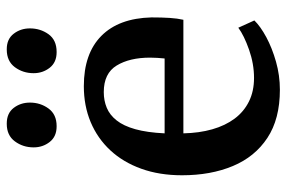

<svg xmlns="http://www.w3.org/2000/svg" viewBox="-160 -677 848 568"><g transform="rotate(-90 264.0 -393.0)"><path d="M282.5 11Q196 11 140 -26Q84 -63 56.8 -128.2Q29.5 -193.5 29.5 -278.5Q29.5 -345.5 48.8 -399Q68 -452.5 103.2 -490.5Q138.5 -528.5 186.8 -548.8Q235 -569 293 -569Q389.5 -569 441.8 -517.2Q494 -465.5 496.5 -369Q496.5 -338 495 -315Q493.5 -292 489.5 -274.5H153.5Q154.5 -227.5 165.5 -189Q176.5 -150.5 197 -123Q217.5 -95.5 247.8 -80.5Q278 -65.5 317.5 -65.5Q359 -65.5 401 -80.2Q443 -95 466 -112L487.5 -64.5Q470 -46.5 438 -29.2Q406 -12 365.5 -0.5Q325 11 282.5 11ZM153.5 -330H375Q376 -339.5 376.8 -351.5Q377.5 -363.5 377.5 -373Q377.5 -433.5 354.2 -471.8Q331 -510 275.5 -510Q250.5 -510 229.2 -501.2Q208 -492.5 191.8 -472Q175.5 -451.5 165.8 -416.8Q156 -382 153.5 -330ZM174 -649.5Q144 -649.5 128 -670Q112 -690.5 112 -717.5Q112 -749 129.8 -773Q147.5 -797 181.5 -797H182.5Q213 -797 228.8 -776.5Q244.5 -756 244.5 -728.5Q244.5 -697.5 227 -673.5Q209.5 -649.5 175 -649.5ZM393.5 -649.5Q363.5 -649.5 347.5 -670Q331.5 -690.5 331.5 -717.5Q331.5 -749 349.2 -773Q367 -797 401.5 -797H402.5Q432.5 -797 448.2 -776.5Q464 -756 464 -728.5Q464 -697.5 446.8 -673.5Q429.5 -649.5 394.5 -649.5Z"/></g></svg>

Font: Merriweather 20pt SemiBold
Style: Regular
Weight: 600
Version: Version 2.100